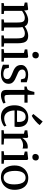

<svg xmlns="http://www.w3.org/2000/svg" viewBox="1556 -2472 927 4078"><g transform="rotate(90 2019.0 -432.5)"><path d="M45 0V-49.5L106 -58V-478L34 -495.5V-550L176.5 -567.5L193.5 -556L200 -515.5L199.5 -483.5Q221.5 -503.5 256.8 -523Q292 -542.5 331 -555.2Q370 -568 403.5 -568Q457.5 -568 490.2 -549.8Q523 -531.5 540 -493.5Q559 -510.5 591.8 -527.5Q624.5 -544.5 663 -556.2Q701.5 -568 737.5 -568Q799.5 -568 834.8 -544Q870 -520 884.5 -469.5Q899 -419 899 -339V-58L970.5 -49.5V0H733V-49.5L794.5 -58V-335.5Q794.5 -390 786.2 -426Q778 -462 754.8 -479.8Q731.5 -497.5 686.5 -497.5Q650.5 -497.5 613.8 -481.2Q577 -465 554 -447.5Q559 -425 561 -397.5Q563 -370 563 -337.5V-58L633.5 -49.5V0H392V-49.5L457.5 -58V-338Q457.5 -392.5 450.5 -427.8Q443.5 -463 422.2 -479.8Q401 -496.5 357.5 -496.5Q319 -496.5 278.5 -477.5Q238 -458.5 211 -437.5V-58L277.5 -49.5V0Z M1104 -58V-478L1029 -496V-549.5L1184 -567.5H1186L1209 -550V-57L1288.5 -49.5V0H1023V-49.5ZM1146 -656Q1113.5 -656 1097 -674.8Q1080.5 -693.5 1080.5 -720Q1080.5 -748.5 1098.5 -771.2Q1116.5 -794 1153.5 -794H1154.5Q1187 -794 1203.5 -775Q1220 -756 1220 -729.5Q1220 -701 1202 -678.5Q1184 -656 1147 -656Z M1420.5 -158.5 1438.5 -80.5Q1448 -66 1480 -53.5Q1512 -41 1549 -41Q1609 -41 1634.5 -64Q1660 -87 1660 -123.5Q1660 -166.5 1620 -190.8Q1580 -215 1508 -243.5Q1434 -271 1397 -311.8Q1360 -352.5 1360 -420Q1360 -464.5 1386.8 -497.8Q1413.5 -531 1459.5 -549.2Q1505.5 -567.5 1562.5 -567.5Q1627 -567.5 1667.8 -554.8Q1708.5 -542 1727 -537V-413H1666.5L1646.5 -487Q1640 -499.5 1614.5 -507.8Q1589 -516 1559.5 -516Q1512.5 -516.5 1484.5 -496.2Q1456.5 -476 1456.5 -442.5Q1456.5 -407.5 1475.5 -387Q1494.5 -366.5 1524.2 -352.8Q1554 -339 1587 -325Q1631 -307.5 1670.5 -286.5Q1710 -265.5 1734.8 -233.2Q1759.5 -201 1759.5 -150.5Q1759.5 -77.5 1702.8 -33.2Q1646 11 1545.5 11Q1508.5 11 1470.8 3.8Q1433 -3.5 1402.5 -13.2Q1372 -23 1355 -30.5V-158.5Z M2002.5 10.5Q1948.5 10.5 1919 -14.8Q1889.5 -40 1889.5 -105V-488.5H1817.5V-535Q1832.5 -539 1851.2 -543.8Q1870 -548.5 1877.5 -554Q1892 -565 1902 -591Q1906.5 -603 1912.8 -624.5Q1919 -646 1924.5 -667.2Q1930 -688.5 1932.5 -699.5H1991.5L1993.5 -555.5H2160V-488.5H1993.5V-182Q1993.5 -127.5 1997.8 -102.8Q2002 -78 2014.8 -71.5Q2027.5 -65 2053 -65Q2081.5 -65 2113.8 -72.2Q2146 -79.5 2162.5 -87L2177.5 -42.5Q2162 -30.5 2132.5 -18.2Q2103 -6 2068.2 2.2Q2033.5 10.5 2002.5 10.5Z M2464.5 11Q2381 11 2325.8 -26Q2270.5 -63 2243.2 -128.5Q2216 -194 2216 -279.5Q2216 -367.5 2249.5 -432.8Q2283 -498 2342 -534Q2401 -570 2477 -570Q2570.5 -570 2621.8 -518.5Q2673 -467 2676.5 -370.5Q2676.5 -340.5 2675 -318Q2673.5 -295.5 2669.5 -278.5H2325.5Q2327 -182 2370 -120.2Q2413 -58.5 2496 -58.5Q2538 -58.5 2581 -73.2Q2624 -88 2647 -106.5L2666.5 -63Q2648.5 -44.5 2616.8 -27.5Q2585 -10.5 2545.2 0.2Q2505.5 11 2464.5 11ZM2326 -331H2567Q2568 -341.5 2568.8 -355Q2569.5 -368.5 2569.5 -374Q2569 -435 2543.8 -474.5Q2518.5 -514 2458.5 -514Q2422.5 -514 2394 -497.2Q2365.5 -480.5 2347.5 -440.5Q2329.5 -400.5 2326 -331ZM2440 -644H2439L2400 -677L2560.5 -876L2636 -812Q2625.5 -794.5 2601.2 -769.5Q2577 -744.5 2546.8 -718.8Q2516.5 -693 2488 -672.5Q2459.5 -652 2440 -644Z M2745 0V-48.5L2819.5 -55.5V-478L2747.5 -495.5V-550L2885.5 -567.5H2887.5L2909.5 -550V-532L2907 -443.5H2909.5Q2914 -451.5 2928 -470Q2942 -488.5 2965.8 -509.2Q2989.5 -530 3022.5 -544.8Q3055.5 -559.5 3097.5 -559.5Q3111.5 -559.5 3120 -558Q3128.5 -556.5 3134 -555V-447.5Q3128.5 -452 3113.2 -455.8Q3098 -459.5 3074 -459.5Q3033 -459.5 3004.5 -450.2Q2976 -441 2956.8 -428.2Q2937.5 -415.5 2923.5 -405.5V-56.5L3050 -48V0Z M3272.5 -58V-478L3197.5 -496V-549.5L3352.5 -567.5H3354.5L3377.5 -550V-57L3457 -49.5V0H3191.5V-49.5ZM3314.5 -656Q3282 -656 3265.5 -674.8Q3249 -693.5 3249 -720Q3249 -748.5 3267 -771.2Q3285 -794 3322 -794H3323Q3355.5 -794 3372 -775Q3388.5 -756 3388.5 -729.5Q3388.5 -701 3370.5 -678.5Q3352.5 -656 3315.5 -656Z M3494 -279.5Q3494 -373 3532 -437.8Q3570 -502.5 3630.5 -536.2Q3691 -570 3758 -570Q3846 -570 3902 -531.5Q3958 -493 3984.8 -427.2Q4011.5 -361.5 4011.5 -279.5Q4011.5 -185.5 3973.5 -120.8Q3935.5 -56 3875 -22.5Q3814.5 11 3747 11Q3659.5 11 3603.5 -27.5Q3547.5 -66 3520.8 -131.8Q3494 -197.5 3494 -279.5ZM3753.5 -46Q3821 -46 3858.5 -102.2Q3896 -158.5 3896 -272Q3896 -340.5 3882 -395.2Q3868 -450 3836.8 -481.5Q3805.5 -513 3753.5 -513Q3685 -513 3647 -457Q3609 -401 3609 -287Q3609 -217.5 3623.5 -163Q3638 -108.5 3669.8 -77.2Q3701.5 -46 3753.5 -46Z"/></g></svg>

Font: Merriweather
Style: Regular
Weight: 400
Designer: Eben Sorkin
Foundry: Eben Sorkin
Version: Version 2.100; ttfautohint (v1.7.19-72a1) -l 8 -r 50 -G 200 